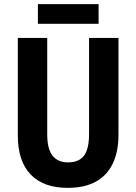

<svg xmlns="http://www.w3.org/2000/svg" viewBox="-20 -897 658 927"><path d="M552 -246Q552 -164 524 -106.5Q496 -49 442 -19.5Q388 10 307 10Q190 10 128 -54.5Q66 -119 66 -243V-714H208V-249Q208 -178 233.5 -145.5Q259 -113 309 -113Q344 -113 366.5 -127.5Q389 -142 399.5 -172Q410 -202 410 -250V-714H552ZM456 -877V-782H163V-877Z"/></svg>

Font: Noto Sans Khmer Condensed
Style: Bold
Weight: 700
Width: 3
Designer: Danh Hong and the Monotype Design Team
Foundry: Monotype Imaging Inc.
Version: Version 2.004